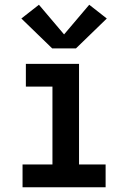

<svg xmlns="http://www.w3.org/2000/svg" viewBox="-20 -789 540 809"><path d="M75 0V-96H201V-424H89V-520H313V-96H425V0ZM200 -585 70 -711 144 -769 250 -644 356 -769 430 -711 300 -585Z"/></svg>

Font: Zed Mono
Style: Bold
Weight: 700
Monospace: yes
Designer: Belleve Invis
Foundry: Belleve Invis
Version: Version 1.0.0; ttfautohint (v1.8.4)